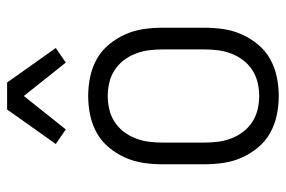

<svg xmlns="http://www.w3.org/2000/svg" viewBox="-152 -644 804 540"><g transform="rotate(-90 250.0 -374.0)"><path d="M250 8Q223 8 196.5 2.5Q170 -3 146.5 -16Q123 -29 105.5 -50Q88 -71 77 -95.5Q66 -120 62 -146.5Q58 -173 58 -200V-320Q58 -347 62 -373.5Q66 -400 77 -424.5Q88 -449 105.5 -470Q123 -491 146.5 -504Q170 -517 196.5 -522.5Q223 -528 250 -528Q277 -528 303.5 -522.5Q330 -517 353.5 -504Q377 -491 394.5 -470Q412 -449 423 -424.5Q434 -400 438 -373.5Q442 -347 442 -320V-200Q442 -173 438 -146.5Q434 -120 423 -95.5Q412 -71 394.5 -50Q377 -29 353.5 -16Q330 -3 303.5 2.5Q277 8 250 8ZM250 -47Q269 -47 288 -51.5Q307 -56 323 -66.5Q339 -77 350.5 -92Q362 -107 369 -125Q376 -143 378.5 -162Q381 -181 381 -200V-320Q381 -339 378.5 -358Q376 -377 369 -395Q362 -413 350.5 -428Q339 -443 323 -453.5Q307 -464 288 -468.5Q269 -473 250 -473Q231 -473 212 -468.5Q193 -464 177 -453.5Q161 -443 149.5 -428Q138 -413 131 -395Q124 -377 121.5 -358Q119 -339 119 -320V-200Q119 -181 121.5 -162Q124 -143 131 -125Q138 -107 149.5 -92Q161 -77 177 -66.5Q193 -56 212 -51.5Q231 -47 250 -47ZM156 -591 115 -619 212 -756H288L385 -619L344 -591L250 -709Z"/></g></svg>

Font: Iosevka Term Curly Light
Style: Regular
Weight: 300
Designer: Belleve Invis
Foundry: Belleve Invis
Version: Version 32.3.0